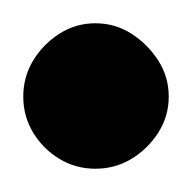

<svg xmlns="http://www.w3.org/2000/svg" viewBox="-32 -1253 165 165"><path d="M-12 -1170Q-12 -1153 -3.5 -1139Q5 -1125 19 -1116.5Q33 -1108 50 -1108Q67 -1108 81 -1116.5Q95 -1125 104 -1139Q113 -1153 113 -1170Q113 -1187 104 -1201Q95 -1215 81 -1224Q67 -1233 50 -1233Q33 -1233 19 -1224Q5 -1215 -3.5 -1201Q-12 -1187 -12 -1170Z"/></svg>

Font: Linefont Medium
Style: Regular
Weight: 500
Monospace: yes
Version: Version 3.002;gftools[0.9.33]